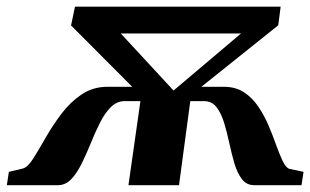

<svg xmlns="http://www.w3.org/2000/svg" viewBox="-91 -542 908 562"><path d="M-71 0 -65 -39 -23 -49Q-8.5 -54 7.5 -79.8Q23.5 -105.5 43.5 -140.5Q63.5 -175.5 89 -209.2Q114.5 -243 147.8 -265.5Q181 -288 224 -288H296L117 -467.5L128.5 -522.5H730.5L723.5 -468L498.5 -288H564Q598.5 -288 623 -272Q647.5 -256 665 -230Q682.5 -204 695 -174.8Q707.5 -145.5 717.2 -118Q727 -90.5 736 -71.5Q745 -52.5 755 -48L797.5 -39L791.5 0H653Q630.5 0 617 -17.8Q603.5 -35.5 595.2 -63.5Q587 -91.5 580.2 -123Q573.5 -154.5 565 -182.5Q556.5 -210.5 542.8 -228.2Q529 -246 506.5 -246H466L433 0H285L320 -246H274Q251 -246 233.2 -228.2Q215.5 -210.5 201.5 -182.5Q187.5 -154.5 174.8 -123Q162 -91.5 148.2 -63.5Q134.5 -35.5 117.8 -17.8Q101 0 78.5 0ZM417 -277 614.5 -444H262.5Z"/></svg>

Font: Merriweather 96pt ExtraBold
Style: Italic
Weight: 800
Italic angle: -7.8°
Version: Version 2.101